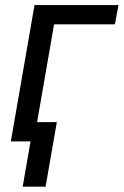

<svg xmlns="http://www.w3.org/2000/svg" viewBox="-20 -548 479 744"><path d="M22 0ZM425.3 -453.6H189.5L110.8 0H22L113.8 -528.3H439ZM156.7 175.3H67.9L111.3 -74.7H200.2Z"/></svg>

Font: Roboto
Style: Italic
Weight: 400
Italic angle: -12°
Designer: Google
Version: Version 2.134; 2016; ttfautohint (v1.6)